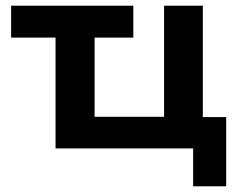

<svg xmlns="http://www.w3.org/2000/svg" viewBox="-20 -521 850 674"><path d="M658 133V0H175V-389H19V-501H448V-389H312V-111H556V-501H692V-110H774V133Z"/></svg>

Font: Nunito Sans 7pt
Style: Bold
Weight: 700
Designer: Vernon Adams
Foundry: Vernon Adams
Version: Version 3.101;gftools[0.9.27]